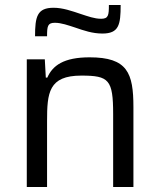

<svg xmlns="http://www.w3.org/2000/svg" viewBox="-20 -747 639 767"><path d="M120 -602H168C168 -642 170 -656 199 -656C225 -656 252 -646 280 -637C315 -625 349 -613 389 -613C455 -613 462 -648 462 -727H415C415 -686 413 -672 384 -672C357 -672 331 -682 303 -691C267 -703 231 -716 194 -716C128 -716 120 -680 120 -602ZM87 -510V0H168V-263C168 -376 174 -445 305 -445C415 -445 432 -429 432 -291V0H513V-319C513 -456 489 -518 338 -518C234 -518 190 -485 169 -437H163L159 -510Z"/></svg>

Font: Saira UNSAM
Style: Regular
Weight: 400
Designer: Hector Gatti with collaboration of the Omnibus-Type team
Foundry: Omnibus-Type
Version: Version 0.072;PS 000.072;hotconv 1.0.88;makeotf.lib2.5.64775